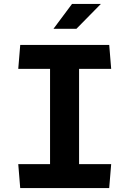

<svg xmlns="http://www.w3.org/2000/svg" viewBox="-20 -959 660 979"><path d="M235.2 -730H383.2V0H235.2ZM73.1 -122.1H546.9L536.8 0H83.1ZM83.2 -730H536.9L546.9 -607.9H73.1ZM494.4 -939H347.3L252.6 -812.1H369.6Z"/></svg>

Font: Monaspace Krypton Var ExLight
Style: Regular
Weight: 200
Designer: Riley Cran and the Lettermatic Team
Version: Version 1.200 (Monaspace Krypton Var)